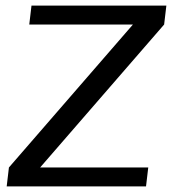

<svg xmlns="http://www.w3.org/2000/svg" viewBox="-20 -669 617 689"><path d="M504 0 512 -68H124L569 -581L577 -649H93L85 -581H457L12 -68L4 0Z"/></svg>

Font: Gamestation Display
Style: Italic
Weight: 400
Designer: Jonas Hecksher
Foundry: Jonas Hecksher, Playtypeª, e-types AS
Version: Version 1.003